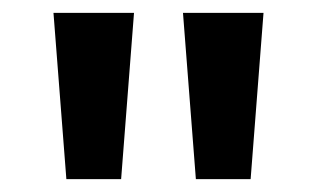

<svg xmlns="http://www.w3.org/2000/svg" viewBox="-20 -734 492 298"><path d="M63 -714H188L168 -456H83ZM264 -714H389L369 -456H284Z"/></svg>

Font: Noto Sans Thai Looped SemiBold
Style: Regular
Weight: 600
Designer: Sasikarn Vongin, Ben Mitchell
Foundry: The Fontpad Ltd
Version: Version 1.001; ttfautohint (v1.8.4.7-5d5b)